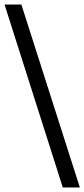

<svg xmlns="http://www.w3.org/2000/svg" viewBox="-43 -769 371 844"><path d="M233 55 -23 -749H51L308 55Z"/></svg>

Font: Muli
Style: Regular
Weight: 400
Designer: Vernon Adams
Foundry: Vernon Adams
Version: Version 2.000